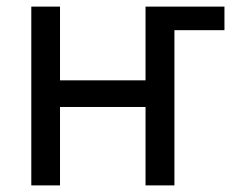

<svg xmlns="http://www.w3.org/2000/svg" viewBox="-20 -561 715 581"><path d="M467.8 -469.7V-541H659.2V-469.7ZM440.4 -317.9V-237.3H140.6V-317.9ZM161.6 -541V0H74.7V-541ZM507.8 -541V0H420.4V-541Z"/></svg>

Font: Inter 17pt
Style: Regular
Weight: 400
Version: Version 4.001;git-66647c0bb